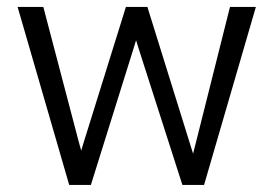

<svg xmlns="http://www.w3.org/2000/svg" viewBox="-20 -541 791 554"><path d="M537.1 -97.7 529.3 -122.6 405.3 -521H343.3L221.7 -130.9L214.4 -106.4L207.5 -130.9L105 -521H30.8L179.7 -7.3H242.2L365.7 -402.3L372.6 -424.8L379.4 -402.8L506.3 -7.3H568.8L718.3 -521H643.6L543.5 -122.6Z"/></svg>

Font: Shabnam FD Light
Style: Regular
Weight: 300
Foundry: DejaVu fonts team - Redesigned by Saber Rastikerdar - Based on Vazir font
Version: Version 5.00;October 20, 2019;FontCreator 12.0.0.2547 64-bit